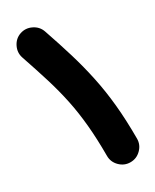

<svg xmlns="http://www.w3.org/2000/svg" viewBox="-188 -698 668 825"><g transform="rotate(-30 146.5 -286.0)"><path d="M68.4 -642.1Q97.2 -651.9 125.2 -638.2Q153.3 -624.5 163.1 -595.7Q189.9 -518.1 210.7 -449Q231.4 -379.9 245.8 -311.5Q260.3 -243.2 267.6 -167.5Q274.9 -91.8 274.9 0Q274.9 30.3 252.9 52.2Q231 74.2 200.2 74.2Q169.9 74.2 147.9 52.2Q126 30.3 126 0Q126 -85.9 119.6 -153.8Q113.3 -221.7 100.6 -282.5Q87.9 -343.3 68.4 -407Q48.8 -470.7 22.5 -547.9Q12.7 -576.7 26.4 -604.5Q40 -632.3 68.4 -642.1Z"/></g></svg>

Font: Mikhak-DS1-FD ExtraBold
Style: Regular
Weight: 800
Designer: Amin Abedi
Version: Version 3.2